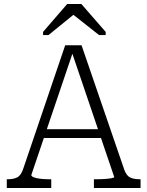

<svg xmlns="http://www.w3.org/2000/svg" viewBox="-20 -943 739 963"><path d="M193 -295H493L503 -251H183ZM335 -697 348 -688 137 -65Q137 -59 149 -54Q161 -49 181 -46.5Q201 -44 224 -44H237V0H14V-44H19Q49 -44 67.5 -54Q86 -64 97 -98L307 -716H389L604 -90Q615 -61 633.5 -52.5Q652 -44 680 -44H685V0H451V-44H465Q488 -44 508 -45.5Q528 -47 540.5 -49.5Q553 -52 553 -55ZM388 -923H317L196 -783V-767H223L372 -888L325 -887L477 -767H510V-783Z"/></svg>

Font: Roboto Serif ExtraLight
Style: Regular
Weight: 250
Version: Version 1.007